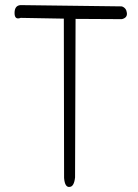

<svg xmlns="http://www.w3.org/2000/svg" viewBox="-20 -746 540 752"><path d="M274 -51Q270 -15 253 -14Q234 -11 231 -49L230 -673L61 -676Q37 -667 37 -695Q37 -724 60 -726L457 -721Q475 -715 477 -695Q479 -676 457 -671L276 -672Z"/></svg>

Font: Yomogi
Style: Regular
Weight: 400
Designer: satsuyako
Foundry: satsuyako
Version: Version 3.100